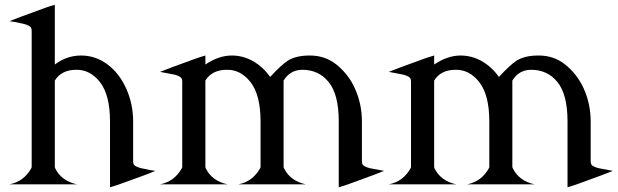

<svg xmlns="http://www.w3.org/2000/svg" viewBox="-20 -770 2580 802"><path d="M19.5 0Q80.1 -11.7 111.3 -68.4L112.3 -72.3V-641.6Q112.3 -653.8 106 -658.7Q95.7 -666.5 76.2 -670.9Q33.2 -680.7 19.5 -681.6Q36.1 -689 168.9 -737.3Q189.5 -744.6 209 -750V-500.5L210.4 -501.5Q259.3 -538.1 319.3 -538.1Q378.4 -538.1 428.2 -501.5Q477.5 -465.3 506.8 -400.9Q536.1 -336.4 536.1 -262.7V-259.8V-96.2Q536.1 -84 542.5 -79.1Q552.2 -71.3 572.3 -66.9Q616.7 -57.1 628.9 -56.2Q601.6 -43.9 479.5 -0.5Q459 6.8 439.5 12.2V-260.7V-262.7Q439.5 -374 397 -427.7Q356.9 -478.5 300.8 -478.5Q299.8 -478.5 298.8 -478.5Q236.8 -478.5 209 -433.6V-72.3L210 -67.9Q236.3 -13.7 301.8 0Z M648.4 0Q709 -11.7 740.2 -68.4L741.2 -72.3V-429.7Q741.2 -441.9 734.9 -446.8Q724.1 -455.1 705.1 -459Q652.8 -469.2 648.4 -469.7Q673.3 -480.5 797.9 -525.4Q816.9 -532.2 837.9 -538.1V-500.5L839.4 -501.5Q894.5 -538.1 948.2 -538.1Q1007.3 -538.1 1057.1 -501.5Q1086.4 -480 1108.4 -448.7Q1153.8 -497.6 1180.7 -515.6Q1215.3 -538.1 1272.5 -538.1Q1273.4 -538.1 1274.9 -538.1Q1337.4 -538.1 1383.8 -501.5Q1435.1 -460.9 1462.4 -400.9Q1491.7 -335.9 1491.7 -262.7V-259.8V-96.2Q1491.7 -84 1498 -79.1Q1508.8 -70.8 1527.8 -66.9Q1580.1 -56.6 1584.5 -56.2Q1568.4 -48.8 1435.1 -0.5Q1416 6.3 1395 12.2V-260.7V-262.7Q1395 -376 1352.5 -427.7Q1311 -478.5 1243.2 -478.5Q1192.4 -478.5 1164.6 -433.6V-72.3L1166 -67.9Q1192.4 -13.7 1257.8 0H975.6Q1036.1 -11.7 1067.4 -68.4L1068.4 -72.3V-259.8V-260.7V-262.7Q1068.4 -374 1025.9 -427.7Q985.8 -478.5 929.7 -478.5Q928.7 -478.5 927.7 -478.5Q865.7 -478.5 837.9 -433.6V-72.3L838.9 -67.9Q865.2 -13.7 930.7 0Z M1604 0Q1664.6 -11.7 1695.8 -68.4L1696.8 -72.3V-429.7Q1696.8 -441.9 1690.4 -446.8Q1679.7 -455.1 1660.6 -459Q1608.4 -469.2 1604 -469.7Q1628.9 -480.5 1753.4 -525.4Q1772.5 -532.2 1793.5 -538.1V-500.5L1794.9 -501.5Q1850.1 -538.1 1903.8 -538.1Q1962.9 -538.1 2012.7 -501.5Q2042 -480 2064 -448.7Q2109.4 -497.6 2136.2 -515.6Q2170.9 -538.1 2228 -538.1Q2229 -538.1 2230.5 -538.1Q2293 -538.1 2339.4 -501.5Q2390.6 -460.9 2418 -400.9Q2447.3 -335.9 2447.3 -262.7V-259.8V-96.2Q2447.3 -84 2453.6 -79.1Q2464.4 -70.8 2483.4 -66.9Q2535.6 -56.6 2540 -56.2Q2523.9 -48.8 2390.6 -0.5Q2371.6 6.3 2350.6 12.2V-260.7V-262.7Q2350.6 -376 2308.1 -427.7Q2266.6 -478.5 2198.7 -478.5Q2147.9 -478.5 2120.1 -433.6V-72.3L2121.6 -67.9Q2147.9 -13.7 2213.4 0H1931.2Q1991.7 -11.7 2022.9 -68.4L2023.9 -72.3V-259.8V-260.7V-262.7Q2023.9 -374 1981.4 -427.7Q1941.4 -478.5 1885.3 -478.5Q1884.3 -478.5 1883.3 -478.5Q1821.3 -478.5 1793.5 -433.6V-72.3L1794.4 -67.9Q1820.8 -13.7 1886.2 0Z"/></svg>

Font: Modern Antiqua
Style: Regular
Weight: 500
Version: Version 1.0